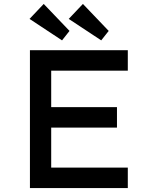

<svg xmlns="http://www.w3.org/2000/svg" viewBox="-20 -955 778 975"><path d="M132 0V-700H629V-596H240V-104H629V0ZM185 -307V-411H574V-307ZM494 -750 329 -859 401 -935 532 -798ZM295 -750 130 -859 202 -935 333 -798Z"/></svg>

Font: Lexend Exa
Style: Regular
Weight: 400
Designer: Bonnie Shaver-Troup, Thomas Jockin
Foundry: Lexend
Version: Version 1.007